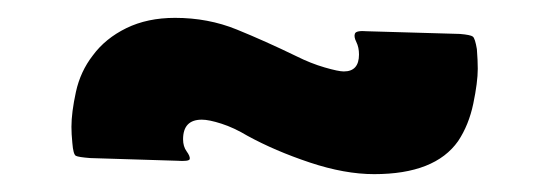

<svg xmlns="http://www.w3.org/2000/svg" viewBox="-20 -357 615 215"><path d="M178 -177 81 -180Q68 -181 65 -182.5Q62 -184 61 -197Q60 -207 60 -215Q60 -231 65 -254Q70 -277 84 -295Q98 -314 121.5 -325.5Q145 -337 176 -337Q213 -337 245 -324Q277 -311 312 -294Q328 -286 343.5 -281.5Q359 -277 365 -277Q382 -277 382 -296Q382 -304 379 -310Q376 -316 377.5 -319.5Q379 -323 391 -322L495 -319Q507 -318 509.5 -316Q512 -314 514 -302Q515 -289 515 -280Q515 -265 510 -241Q505 -217 493 -199Q467 -162 399 -162Q366 -162 327 -175Q288 -188 257 -205Q242 -214 228 -218.5Q214 -223 206 -223Q185 -223 185 -201Q185 -193 189 -187.5Q193 -182 192.5 -179Q192 -176 178 -177Z"/></svg>

Font: Railroad Gothic CC
Style: Bold
Weight: 700
Designer: indestructible type*
Foundry: Cowboy Collective
Version: Version 1.000